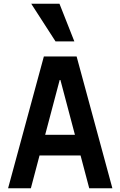

<svg xmlns="http://www.w3.org/2000/svg" viewBox="-20 -1000 640 1020"><path d="M144 0 190 -174H408L454 0H577L387 -700H213L23 0ZM220 -284 297 -575H301L378 -284ZM375 -780 296 -980H146L275 -780Z"/></svg>

Font: CommitMono
Style: Bold
Weight: 700
Monospace: yes
Designer: Eigil Nikolajsen
Foundry: Eigil Nikolajsen
Version: Version 1.143